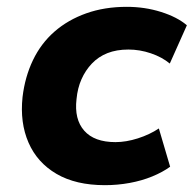

<svg xmlns="http://www.w3.org/2000/svg" viewBox="-20 -531 567 562"><path d="M287 11Q202 11 145.5 -22Q89 -55 63.5 -113.5Q38 -172 46 -247Q53 -306 76.5 -355Q100 -404 139.5 -438.5Q179 -473 232.5 -492Q286 -511 351 -511Q404 -511 451.5 -496Q499 -481 527 -457L477 -345Q454 -364 421.5 -375Q389 -386 356 -386Q321 -386 294.5 -375.5Q268 -365 249 -345Q230 -325 218.5 -299Q207 -273 204 -241Q197 -182 226.5 -148.5Q256 -115 318 -115Q349 -115 383.5 -126Q418 -137 445 -155L478 -43Q456 -27 425.5 -14.5Q395 -2 359.5 4.5Q324 11 287 11Z"/></svg>

Font: Nunito Sans 8pt ExtraBold
Style: Italic
Weight: 800
Italic angle: -9°
Version: Version 3.101;gftools[0.9.27]